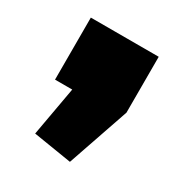

<svg xmlns="http://www.w3.org/2000/svg" viewBox="-98 -266 485 512"><g transform="rotate(30 144.5 -10.5)"><path d="M249 -191V-19L184 170L66 151L93 0H40V-191Z"/></g></svg>

Font: Pathway Extreme SemiCondensed Black
Style: Regular
Weight: 900
Width: 4
Version: Version 1.001;gftools[0.9.26]